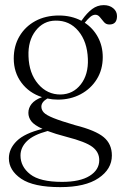

<svg xmlns="http://www.w3.org/2000/svg" viewBox="-20 -502 488 768"><path d="M281.5 -1Q362.5 19.5 395 46.8Q427.5 74 427.5 120Q427.5 174.5 374.2 210.5Q321 246.5 221 246.5Q114 246.5 64.8 213Q15.5 179.5 15.5 131Q15.5 93 47 62Q78.5 31 150 13.5Q117 -1.5 105.2 -17Q93.5 -32.5 93.5 -50.5Q93.5 -70 106.2 -86.2Q119 -102.5 148 -113.5Q96.5 -130 65.8 -171.2Q35 -212.5 35 -268Q35 -318 57.8 -356.8Q80.5 -395.5 121.2 -417.8Q162 -440 216 -440Q265.5 -440 305.5 -419L308 -422Q327.5 -450 348.5 -465.8Q369.5 -481.5 395 -481.5Q418 -481.5 433 -469Q448 -456.5 448 -437.5Q448 -404 417.5 -404Q404 -404 395.8 -413.8Q387.5 -423.5 379.8 -433.2Q372 -443 361.5 -443Q351.5 -443 341.5 -434.8Q331.5 -426.5 319 -411Q352.5 -389 371.8 -353.2Q391 -317.5 391 -273.5Q391 -223.5 367.2 -185.2Q343.5 -147 302.8 -125.2Q262 -103.5 211.5 -103.5Q189.5 -103.5 169.5 -108Q145.5 -94 145.5 -75.5Q145.5 -62.5 155.2 -52Q165 -41.5 194 -29.8Q223 -18 281.5 -1ZM202 -419.5Q153.5 -419 122.5 -379Q91.5 -339 94 -277Q96 -209 132.5 -166.2Q169 -123.5 222.5 -124Q272.5 -125 303.2 -164.5Q334 -204 331.5 -266.5Q329 -335.5 293.5 -378Q258 -420.5 202 -419.5ZM62 120Q62 164.5 100.8 195Q139.5 225.5 228 225.5Q300 225.5 338.5 201.5Q377 177.5 377 138.5Q377 106.5 349.8 85.8Q322.5 65 246.5 45.5Q200.5 33.5 170.5 22Q113 37.5 87.5 62.8Q62 88 62 120Z"/></svg>

Font: Fraunces 144pt S050 Light
Style: Regular
Weight: 300
Version: Version 1.000; ttfautohint (v1.8.3)